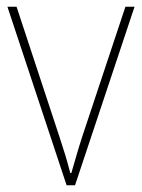

<svg xmlns="http://www.w3.org/2000/svg" viewBox="-20 -641 420 568"><path d="M177 -93 2 -621H29L156 -236Q166 -206 173.5 -181Q181 -156 188 -129H191Q199 -156 206 -180.5Q213 -205 223 -236L351 -621H378L202 -93Z"/></svg>

Font: Noto Sans Kannada UI SemiCondensed Thin
Style: Regular
Weight: 100
Width: 4
Designer: Jelle Bosma - Monotype Design Team
Foundry: Monotype Imaging Inc.
Version: Version 2.005; ttfautohint (v1.8.4.7-5d5b)